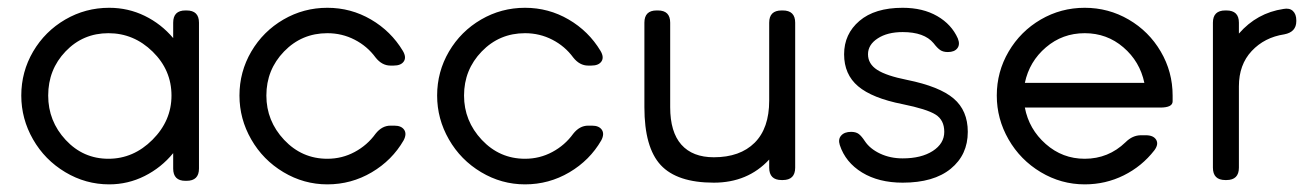

<svg xmlns="http://www.w3.org/2000/svg" viewBox="-20 -467 3402 498"><path d="M263.2 11.2Q202.1 11.2 149.2 -20.5Q96.2 -52.2 65.7 -105.5Q35.2 -158.7 35.2 -219.2Q35.2 -280.8 65.9 -333.3Q96.7 -385.7 149.2 -416.3Q201.7 -446.8 263.2 -446.8Q312.5 -446.8 355.5 -425.8Q398.4 -404.8 429.2 -368.2V-408.2Q429.2 -439.9 460.9 -439.9H463.9Q496.1 -439.9 496.1 -408.2V-29.8Q496.1 2 463.9 2H460.9Q429.2 2 429.2 -29.8V-69.8Q398.4 -32.2 355.2 -10.5Q312 11.2 263.2 11.2ZM261.2 -55.2Q326.2 -55.2 375.5 -104.5Q424.8 -153.8 424.8 -219.2Q424.8 -285.2 376 -333Q327.1 -380.9 261.2 -380.9Q195.3 -380.9 150.1 -333.7Q105 -286.6 105 -219.2Q105 -152.8 150.4 -104Q195.8 -55.2 261.2 -55.2Z M1001 -296.9H992.7Q970.7 -296.9 954.1 -317.9Q932.6 -347.2 899.9 -364Q867.2 -380.9 829.1 -380.9Q762.7 -380.9 716.8 -333.5Q670.9 -286.1 670.9 -219.2Q670.9 -153.3 717 -104.2Q763.2 -55.2 829.1 -55.2Q867.2 -55.2 899.9 -72.8Q932.6 -90.3 954.1 -120.1Q970.7 -141.1 992.7 -141.1H1002.9Q1021 -141.1 1028.3 -130.4Q1035.6 -119.6 1026.9 -103Q997.1 -51.3 944.1 -20Q891.1 11.2 829.1 11.2Q768.1 11.2 715.1 -20.5Q662.1 -52.2 631.6 -105.5Q601.1 -158.7 601.1 -219.2Q601.1 -280.8 631.8 -333.3Q662.6 -385.7 715.1 -416.3Q767.6 -446.8 829.1 -446.8Q890.1 -446.8 942.1 -416.5Q994.1 -386.2 1024.9 -335Q1034.7 -318.4 1027.3 -307.6Q1020 -296.9 1001 -296.9Z M1513.7 -296.9H1505.4Q1483.4 -296.9 1466.8 -317.9Q1445.3 -347.2 1412.6 -364Q1379.9 -380.9 1341.8 -380.9Q1275.4 -380.9 1229.5 -333.5Q1183.6 -286.1 1183.6 -219.2Q1183.6 -153.3 1229.7 -104.2Q1275.9 -55.2 1341.8 -55.2Q1379.9 -55.2 1412.6 -72.8Q1445.3 -90.3 1466.8 -120.1Q1483.4 -141.1 1505.4 -141.1H1515.6Q1533.7 -141.1 1541 -130.4Q1548.3 -119.6 1539.6 -103Q1509.8 -51.3 1456.8 -20Q1403.8 11.2 1341.8 11.2Q1280.8 11.2 1227.8 -20.5Q1174.8 -52.2 1144.3 -105.5Q1113.8 -158.7 1113.8 -219.2Q1113.8 -280.8 1144.5 -333.3Q1175.3 -385.7 1227.8 -416.3Q1280.3 -446.8 1341.8 -446.8Q1402.8 -446.8 1454.8 -416.5Q1506.8 -386.2 1537.6 -335Q1547.4 -318.4 1540 -307.6Q1532.7 -296.9 1513.7 -296.9Z M2007.3 -439.9H2010.3Q2042.5 -439.9 2042.5 -408.2V-32.2Q2042.5 0 2010.3 0H2007.3Q1975.1 0 1975.1 -32.2V-53.2Q1919.4 6.8 1831.5 6.8Q1736.3 6.8 1693.8 -38.8Q1651.4 -84.5 1651.4 -189V-408.2Q1651.4 -439.9 1683.1 -439.9H1686.5Q1718.3 -439.9 1718.3 -408.2V-189Q1718.3 -124.5 1747.3 -91.8Q1776.4 -59.1 1831.5 -59.1Q1899.4 -59.1 1937.3 -96.7Q1975.1 -134.3 1975.1 -206.1V-408.2Q1975.1 -439.9 2007.3 -439.9Z M2438.5 -332Q2426.3 -332 2418.7 -337.2Q2411.1 -342.3 2401.4 -355Q2377.4 -383.8 2321.3 -383.8Q2281.7 -383.8 2256.6 -367.4Q2231.4 -351.1 2231.4 -326.2Q2231.4 -301.3 2255.1 -285.9Q2278.8 -270.5 2332.5 -259.8Q2417 -242.7 2453.6 -211.4Q2490.2 -180.2 2490.2 -125Q2490.2 -65.4 2446 -29.3Q2401.9 6.8 2321.3 6.8Q2259.3 6.8 2216.1 -19.5Q2172.9 -45.9 2158.2 -90.8Q2153.3 -106 2161.9 -115.5Q2170.4 -125 2187.5 -125Q2200.2 -125 2207.5 -119.4Q2214.8 -113.8 2223.1 -101.1Q2236.3 -81.1 2262.7 -68.6Q2289.1 -56.2 2321.3 -56.2Q2369.6 -56.2 2399.4 -75.4Q2429.2 -94.7 2429.2 -125Q2429.2 -155.8 2406.5 -169.9Q2383.8 -184.1 2321.3 -196.8Q2242.2 -212.4 2205.8 -243.2Q2169.4 -273.9 2169.4 -326.2Q2169.4 -378.9 2209.2 -412.8Q2249 -446.8 2321.3 -446.8Q2373.5 -446.8 2410.9 -425.3Q2448.2 -403.8 2464.4 -367.2Q2470.7 -351.6 2463.1 -341.8Q2455.6 -332 2438.5 -332Z M3021.5 -219.2V-204.1Q3021.5 -188 2989.3 -188H2638.2Q2648.9 -131.8 2692.4 -93.5Q2735.8 -55.2 2793.5 -55.2Q2855 -55.2 2899.4 -98.1Q2917.5 -116.2 2939.5 -116.2H2952.1Q2971.7 -116.2 2978.8 -104.5Q2985.8 -92.8 2974.1 -77.1Q2941.9 -35.6 2894.8 -12.2Q2847.7 11.2 2793.5 11.2Q2732.4 11.2 2679.4 -20.5Q2626.5 -52.2 2595.9 -105.5Q2565.4 -158.7 2565.4 -219.2Q2565.4 -280.8 2596.2 -333.3Q2627 -385.7 2679.4 -416.3Q2731.9 -446.8 2793.5 -446.8Q2855 -446.8 2907.5 -416.3Q2960 -385.7 2990.7 -333.3Q3021.5 -280.8 3021.5 -219.2ZM2638.2 -252H2948.2Q2936.5 -307.6 2893.8 -344.2Q2851.1 -380.9 2793.5 -380.9Q2735.8 -380.9 2692.9 -344.2Q2649.9 -307.6 2638.2 -252Z M3193.4 -408.2V-379.9Q3240.2 -433.6 3309.1 -443.8Q3324.7 -446.8 3333.5 -438.5Q3342.3 -430.2 3342.3 -414.1V-412.1Q3342.3 -383.8 3311 -377.9Q3259.8 -370.1 3226.6 -334.7Q3193.4 -299.3 3193.4 -243.2V-32.2Q3193.4 0 3161.1 0H3158.2Q3126 0 3126 -32.2V-408.2Q3126 -439.9 3158.2 -439.9H3161.1Q3193.4 -439.9 3193.4 -408.2Z"/></svg>

Font: Arcon Rounded-
Style: Regular
Weight: 400
Designer: M. Zarth
Foundry: martin zarth - visuelle & digitale kommunikation
Version: Version 1.110;PS 001.110;hotconv 1.0.70;makeotf.lib2.5.58329